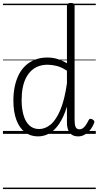

<svg xmlns="http://www.w3.org/2000/svg" viewBox="-20 -910 671 1305"><path d="M238 17Q187 17 149.5 -11.5Q112 -40 91.5 -94.5Q71 -149 71 -227Q71 -278 80.5 -323Q90 -368 108.5 -404Q127 -440 155 -465.5Q183 -491 219.5 -505Q256 -519 302 -519Q337 -519 369 -509.5Q401 -500 435 -480V-871Q435 -881 441.5 -885.5Q448 -890 461 -890Q475 -890 481 -885.5Q487 -881 487 -871V-94Q487 -63 494 -47Q501 -31 520 -31Q532 -31 542 -37.5Q552 -44 562 -58Q572 -72 583 -94Q587 -102 593.5 -102.5Q600 -103 609 -98Q617 -94 620 -87.5Q623 -81 620 -75Q609 -46 591.5 -25.5Q574 -5 554 6Q534 17 512 17Q486 17 469 6Q452 -5 443.5 -26Q435 -47 435 -77Q435 -105 435 -132Q435 -159 435 -185Q412 -112 381.5 -67.5Q351 -23 315 -3Q279 17 238 17ZM127 -228Q127 -175 139 -130.5Q151 -86 177.5 -59.5Q204 -33 246 -33Q287 -33 324 -63.5Q361 -94 390 -162.5Q419 -231 435 -343V-429Q398 -454 365 -462Q332 -470 304 -470Q270 -470 242.5 -460Q215 -450 193.5 -430Q172 -410 157 -381Q142 -352 134.5 -314Q127 -276 127 -228ZM0 365H631V375H0ZM0 -20H631V0H0ZM0 -505H631V-500H0ZM0 -885H631V-875H0Z"/></svg>

Font: Playwrite GB S Guides
Style: Regular
Weight: 400
Designer: Veronika Burian, José Scaglione
Foundry: TypeTogether
Version: Version 1.003